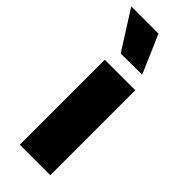

<svg xmlns="http://www.w3.org/2000/svg" viewBox="-273 -813 847 847"><g transform="rotate(45 150.5 -389.5)"><path d="M95 -599 -19 -779H151L228 -600ZM65 0V-530H255V0Z"/></g></svg>

Font: Be Vietnam Pro Black
Style: Regular
Weight: 900
Designer: Lam Bao, Tony Le, Vietanh Nguyen
Foundry: Yellow Type Foundry
Version: Version 1.002; ttfautohint (v1.8.3)